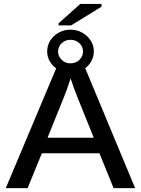

<svg xmlns="http://www.w3.org/2000/svg" viewBox="-20 -968 726 988"><path d="M346.2 -837.4H281.2V-847.7L393.1 -947.8H502.4V-933.6ZM462.9 -703.1Q462.9 -677.2 450.7 -654.5Q438.5 -631.8 418.5 -617.2L675.3 0H564.5L491.7 -179.2H195.3L122.1 0H9.8L269 -616.2Q248 -630.9 235.4 -654.1Q222.7 -677.2 222.7 -703.1Q222.7 -734.4 239 -759.8Q255.4 -785.2 282.7 -800.3Q310.1 -815.4 342.8 -815.4Q376 -815.4 403.1 -800Q430.2 -784.7 446.5 -759.5Q462.9 -734.4 462.9 -703.1ZM407.2 -703.1Q407.2 -728 388.7 -745.6Q370.1 -763.2 342.8 -763.2Q315.9 -763.2 297.4 -745.6Q278.8 -728 278.8 -703.1Q278.8 -678.7 297.1 -660.4Q315.4 -642.1 341.8 -642.1Q370.6 -642.1 388.9 -660.4Q407.2 -678.7 407.2 -703.1ZM343.3 -564.5Q336.9 -543.5 326.2 -513.7Q315.4 -483.9 309.6 -469.7L224.6 -259.3H462.4L376.5 -472.7Q369.6 -489.3 360.1 -515.1Q350.6 -541 343.3 -564.5Z"/></svg>

Font: Arimo Medium
Style: Regular
Weight: 500
Designer: Steve Matteson
Foundry: Monotype Imaging Inc.
Version: Version 1.33